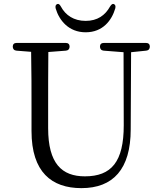

<svg xmlns="http://www.w3.org/2000/svg" viewBox="-20 -953 836 993"><path d="M276 -932C268 -929 265 -921 268 -909C286 -848 335 -786 423 -786C512 -786 558 -848 576 -909C579 -921 577 -928 569 -932C562 -935 556 -930 549 -919C524 -874 484 -845 423 -845C362 -845 319 -874 295 -919C289 -930 283 -935 276 -932ZM65 -691 141 -685C143 -587 143 -489 143 -390V-275C143 -63 247 20 401 20C565 20 656 -78 656 -284L658 -683L736 -691C748 -692 755 -700 755 -712C755 -724 748 -731 735 -731H517C504 -731 497 -724 497 -712C497 -700 504 -692 516 -691L619 -683L620 -305C620 -116 556 -41 419 -41C300 -41 229 -107 229 -290V-390C229 -491 229 -587 230 -684L321 -691C333 -692 340 -700 340 -712C340 -724 333 -731 320 -731H66C53 -731 46 -724 46 -712C46 -700 53 -692 65 -691Z"/></svg>

Font: 寒蝉锦书宋
Style: Regular
Weight: 400
Designer: 寒蝉锦书宋{Warren} 思源宋体{Ryoko NISHIZUKA 西塚涼子 (kana & ideographs); Frank Grießhammer (Latin, Greek & Cyrillic); Wenlong ZHANG 
Foundry: Adobe & ChillType
Version: Version 2.000;Glyphs 3.1.1 (3135)